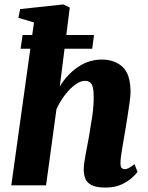

<svg xmlns="http://www.w3.org/2000/svg" viewBox="-20 -837 668 867"><path d="M250 -446.5Q282.5 -500.5 331.8 -534.2Q381 -568 440 -568Q497 -568 533.2 -535.2Q569.5 -502.5 569.5 -420Q569.5 -405.5 565.2 -374.5Q561 -343.5 555.5 -308.8Q550 -274 545.5 -247Q539.5 -209.5 532 -168.5Q524.5 -127.5 524 -100.5Q524 -82.5 530.2 -77.8Q536.5 -73 543 -73Q551.5 -73 560.8 -77.8Q570 -82.5 587.5 -95.5L601 -60.5Q596 -53.5 578 -36.2Q560 -19 529.8 -4.5Q499.5 10 456.5 10Q413.5 10 392.2 -1.8Q371 -13.5 364.5 -32.2Q358 -51 358 -72Q358 -94 365.8 -134.8Q373.5 -175.5 381 -216Q388 -256 396 -308.5Q404 -361 403 -403.5Q402.5 -444.5 393 -458.2Q383.5 -472 363.5 -472Q343 -472 319.2 -454.5Q295.5 -437 273.2 -408Q251 -379 235 -344.5L188 0H31L117 -617H73L82 -679H125.5L133.5 -735.5L63 -756.5L71 -796L266.5 -817L295 -803L279.5 -679H404.5L396.5 -617H271.5Z"/></svg>

Font: Merriweather Black
Style: Italic
Weight: 900
Italic angle: -7.8°
Designer: Eben Sorkin
Foundry: Eben Sorkin
Version: Version 2.200;gftools[0.9.31]